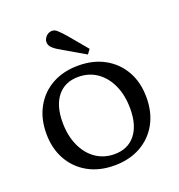

<svg xmlns="http://www.w3.org/2000/svg" viewBox="-135 -853 907 975"><g transform="rotate(-20 318.5 -365.5)"><path d="M319 10Q238 10 177 -24Q116 -58 82 -119Q48 -180 48 -260Q48 -341 82 -402Q116 -463 176.5 -496.5Q237 -530 318 -530Q399 -530 460 -496Q521 -462 555 -401.5Q589 -341 589 -260Q589 -179 555.5 -118.5Q522 -58 461 -24Q400 10 319 10ZM339 -44Q411 -44 451.5 -94Q492 -144 492 -234Q492 -306 467.5 -360.5Q443 -415 399.5 -445.5Q356 -476 298 -476Q226 -476 185.5 -426Q145 -376 145 -286Q145 -215 169.5 -160Q194 -105 238 -74.5Q282 -44 339 -44ZM384 -566 272 -631Q259 -639 247 -646Q235 -653 224 -663Q209 -676 207.5 -693Q206 -710 219 -725Q231 -739 248.5 -741Q266 -743 280 -730Q291 -720 300.5 -710Q310 -700 320 -688L402 -590Z"/></g></svg>

Font: Hedvig Letters Serif 12pt
Style: Regular
Weight: 400
Designer: Alexander Örn & Tor Weibull
Foundry: Kanon Foundry
Version: Version 1.000; ttfautohint (v1.8.4.7-5d5b)